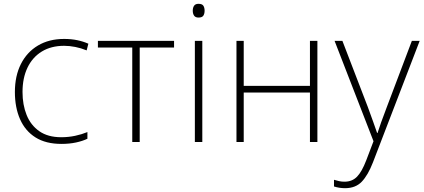

<svg xmlns="http://www.w3.org/2000/svg" viewBox="-20 -744 2219 1006"><path d="M302 10Q220 10 166 -24Q112 -58 85 -119.5Q58 -181 58 -262Q58 -346 89.5 -408.5Q121 -471 179 -505.5Q237 -540 316 -540Q353 -540 384.5 -533.5Q416 -527 443 -515L434 -480Q405 -492 374.5 -498Q344 -504 316 -504Q248 -504 199 -474Q150 -444 124 -389.5Q98 -335 98 -262Q98 -195 119.5 -141.5Q141 -88 186 -56.5Q231 -25 301 -25Q339 -25 374 -32.5Q409 -40 438 -52V-17Q413 -5 378.5 2.5Q344 10 302 10Z M892 -495H712V0H673V-495H493V-530H892Z M1020 -724Q1039 -724 1045.5 -714Q1052 -704 1052 -688Q1052 -672 1045.5 -662Q1039 -652 1020 -652Q1004 -652 997 -662Q990 -672 990 -688Q990 -704 997 -714Q1004 -724 1020 -724ZM1040 -530V0H1001V-530Z M1257 -530V-294H1604V-530H1643V0H1604V-259H1257V0H1219V-530Z M1733 -530H1774L1907 -184Q1924 -138 1936 -104Q1948 -70 1956 -47H1958Q1965 -69 1977 -103Q1989 -137 2006 -181L2138 -530H2179L1934 107Q1908 174 1875.5 208Q1843 242 1788 242Q1758 242 1730 233V198Q1744 202 1756.5 205Q1769 208 1785 208Q1825 208 1850.5 182Q1876 156 1899 96L1937 -4Z"/></svg>

Font: Noto Sans ExtraLight
Style: Regular
Weight: 200
Designer: Monotype Design Team
Foundry: Monotype Imaging Inc.
Version: Version 2.007